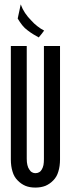

<svg xmlns="http://www.w3.org/2000/svg" viewBox="-20 -847 322 873"><path d="M252.9 -637.7Q252.9 -637.7 216.8 -637.7Q179.7 -637.7 179.7 -637.7Q179.7 -637.7 179.7 -625Q179.7 -611.3 179.7 -587.9Q179.7 -544.9 179.7 -478.5Q179.7 -411.1 179.7 -342.8Q179.7 -256.8 179.7 -190.4Q179.7 -124 179.7 -124Q179.7 -124 179.7 -124Q179.7 -124 179.7 -124Q179.7 -108.4 177.7 -96.7Q174.8 -84 169.9 -76.2Q165 -67.4 157.2 -63.5Q150.4 -59.6 140.6 -59.6Q140.6 -59.6 140.6 -59.6Q140.6 -59.6 140.6 -59.6Q132.8 -59.6 126 -63.5Q118.2 -67.4 113.3 -76.2Q107.4 -84 104.5 -96.7Q101.6 -108.4 101.6 -125Q101.6 -125 101.6 -191.4Q101.6 -257.8 101.6 -342.8Q101.6 -411.1 101.6 -478.5Q101.6 -545.9 101.6 -587.9Q101.6 -611.3 101.6 -625Q101.6 -637.7 101.6 -637.7Q101.6 -637.7 65.4 -637.7Q29.3 -637.7 29.3 -637.7Q29.3 -637.7 29.3 -571.3Q29.3 -504.9 29.3 -418.9Q29.3 -350.6 29.3 -283.2Q29.3 -215.8 29.3 -171.9Q29.3 -149.4 29.3 -135.7Q29.3 -122.1 29.3 -122.1Q29.3 -122.1 29.3 -122.1Q29.3 -122.1 29.3 -122.1Q29.3 -90.8 37.1 -66.4Q43.9 -43 59.6 -27.3Q75.2 -10.7 95.7 -2Q115.2 5.9 140.6 5.9Q140.6 5.9 140.6 5.9Q140.6 5.9 140.6 5.9Q166 5.9 186.5 -2Q207 -10.7 222.7 -27.3Q238.3 -43 245.1 -66.4Q252.9 -90.8 252.9 -122.1Q252.9 -122.1 252.9 -188.5Q252.9 -254.9 252.9 -341.8Q252.9 -377.9 252.9 -416Q252.9 -453.1 252.9 -487.3Q252.9 -550.8 252.9 -594.7Q252.9 -637.7 252.9 -637.7ZM180.7 -708Q180.7 -708 180.7 -708Q180.7 -708 180.7 -708Q165 -715.8 150.4 -727.5Q134.8 -739.3 121.1 -754.9Q106.4 -769.5 93.8 -788.1Q82 -805.7 74.2 -827.1Q74.2 -827.1 67.4 -794.9Q60.5 -762.7 60.5 -762.7Q60.5 -762.7 60.5 -762.7Q60.5 -762.7 60.5 -762.7Q70.3 -746.1 81.1 -732.4Q91.8 -718.8 105.5 -709Q118.2 -699.2 130.9 -691.4Q143.6 -683.6 156.2 -676.8Q156.2 -676.8 168.9 -692.4Q180.7 -708 180.7 -708Z"/></svg>

Font: AgendaMediumCondGoodkids
Style: AgendaMediumCondGoodkids
Weight: 500
Designer: ""
Version: ""